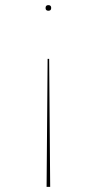

<svg xmlns="http://www.w3.org/2000/svg" viewBox="-20 -485 340 750"><path d="M180 -454Q180 -443 169 -443Q158 -443 158 -454Q158 -465 169 -465Q180 -465 180 -454ZM176 245H162L166 -255H172Z"/></svg>

Font: Jost* Hairline
Style: Regular
Weight: 100
Version: Version 3.7